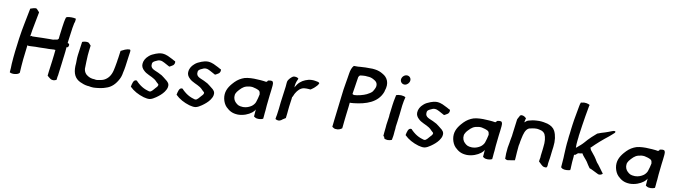

<svg xmlns="http://www.w3.org/2000/svg" viewBox="-36 -1386 7109 2022"><g transform="rotate(10 3518.5 -375.5)"><path d="M111 -388C97 -287 87 -203 81 -112C80 -82 80 -53 76 -22C100 -4 166 -11 181 -35C186 -135 195 -225 210 -337C212 -330 218 -330 227 -330H236C249 -330 284 -333 297 -333H337C361 -333 383 -335 406 -335H436C445 -335 452 -335 459 -336L470 -337H478C481 -337 484 -337 487 -338H494C496 -338 499 -338 503 -337H509L508 -331C507 -316 505 -298 503 -281L499 -249C498 -241 496 -232 496 -223C491 -183 485 -143 480 -103C477 -84 477 -72 475 -56L491 -42C504 -32 515 -19 540 -19C553 -19 566 -24 575 -29L579 -62C581 -68 582 -75 583 -81L585 -99C587 -116 589 -128 591 -146L599 -208C602 -227 603 -248 606 -267L609 -289C613 -321 617 -355 619 -386H628C644 -394 647 -424 632 -428L623 -431L627 -464L645 -596C648 -614 651 -633 655 -649L660 -662C663 -674 663 -686 664 -698C637 -706 599 -706 570 -699L559 -693C549 -661 543 -622 538 -584L532 -537C530 -522 527 -506 526 -491C525 -480 523 -470 523 -460C520 -457 517 -453 513 -449C507 -447 502 -445 495 -445C484 -444 475 -440 464 -439H424C399 -439 376 -438 351 -438C321 -438 280 -435 250 -435H244C238 -440 226 -437 222 -431C235 -527 255 -606 270 -695C270 -697 269 -700 265 -703L241 -729C229 -741 184 -723 172 -719C151 -605 128 -511 111 -388Z M751 -325C745 -284 750 -246 745 -207C743 -126 767 -76 826 -48C850 -37 876 -27 906 -23C911 -23 916 -22 921 -22C934 -19 954 -16 970 -16C977 -16 983 -17 990 -17C1031 -20 1070 -26 1101 -38C1161 -55 1201 -99 1229 -153C1240 -173 1248 -199 1252 -227C1258 -249 1261 -270 1265 -294L1281 -412C1283 -424 1285 -435 1286 -446C1289 -459 1289 -470 1282 -477C1241 -478 1214 -459 1186 -446L1175 -366C1174 -360 1174 -355 1172 -350L1169 -327C1166 -306 1163 -291 1159 -271L1155 -252C1153 -245 1153 -239 1151 -233C1138 -177 1110 -139 1067 -118C1047 -109 1025 -106 1000 -102C995 -102 992 -101 986 -101C984 -101 981 -102 977 -102L967 -104C934 -104 910 -114 891 -127C869 -140 853 -162 849 -194C848 -219 852 -249 851 -274L852 -293C852 -321 855 -357 859 -390L866 -446C862 -450 857 -455 853 -460L846 -468C832 -484 791 -478 771 -469L767 -442Z M1358 -94C1398 -54 1450 -26 1510 -8C1529 -4 1553 3 1575 0C1597 -3 1623 -19 1640 -31C1669 -51 1699 -76 1719 -104C1730 -121 1738 -133 1743 -153V-156C1752 -193 1729 -214 1704 -232C1690 -245 1672 -256 1657 -268C1643 -276 1630 -282 1616 -289C1579 -307 1527 -316 1534 -366C1534 -391 1557 -400 1575 -408C1585 -414 1598 -419 1613 -419C1633 -419 1646 -411 1661 -404C1679 -394 1698 -385 1720 -372C1731 -376 1740 -383 1752 -390C1769 -398 1779 -424 1770 -439C1757 -442 1749 -450 1738 -455C1702 -472 1674 -492 1625 -495C1599 -495 1576 -489 1556 -481C1529 -470 1506 -461 1485 -441C1455 -416 1438 -382 1437 -351C1435 -324 1449 -301 1467 -285C1497 -253 1552 -239 1587 -215C1599 -208 1608 -197 1617 -188C1624 -181 1629 -177 1637 -170C1647 -158 1630 -138 1620 -129C1610 -117 1602 -107 1591 -96C1582 -88 1572 -75 1555 -79C1542 -82 1527 -88 1515 -92C1490 -102 1466 -116 1440 -138C1429 -148 1418 -157 1409 -168C1372 -177 1364 -123 1358 -94Z M1847 -94C1887 -54 1939 -26 1999 -8C2018 -4 2042 3 2064 0C2086 -3 2112 -19 2129 -31C2158 -51 2188 -76 2208 -104C2219 -121 2227 -133 2232 -153V-156C2241 -193 2218 -214 2193 -232C2179 -245 2161 -256 2146 -268C2132 -276 2119 -282 2105 -289C2068 -307 2016 -316 2023 -366C2023 -391 2046 -400 2064 -408C2074 -414 2087 -419 2102 -419C2122 -419 2135 -411 2150 -404C2168 -394 2187 -385 2209 -372C2220 -376 2229 -383 2241 -390C2258 -398 2268 -424 2259 -439C2246 -442 2238 -450 2227 -455C2191 -472 2163 -492 2114 -495C2088 -495 2065 -489 2045 -481C2018 -470 1995 -461 1974 -441C1944 -416 1927 -382 1926 -351C1924 -324 1938 -301 1956 -285C1986 -253 2041 -239 2076 -215C2088 -208 2097 -197 2106 -188C2113 -181 2118 -177 2126 -170C2136 -158 2119 -138 2109 -129C2099 -117 2091 -107 2080 -96C2071 -88 2061 -75 2044 -79C2031 -82 2016 -88 2004 -92C1979 -102 1955 -116 1929 -138C1918 -148 1907 -157 1898 -168C1861 -177 1853 -123 1847 -94Z M2348 -140C2355 -107 2368 -79 2389 -57C2424 -24 2455 -2 2519 0C2575 0 2630 -22 2664 -49C2675 -57 2689 -72 2696 -86C2694 -54 2693 -41 2690 -10L2704 -1C2725 12 2767 9 2789 -3L2792 -30C2793 -43 2795 -56 2795 -67L2798 -93C2800 -107 2800 -125 2802 -147C2806 -193 2808 -212 2814 -259C2819 -299 2823 -326 2826 -362C2828 -377 2827 -394 2821 -403C2814 -418 2788 -412 2768 -408L2767 -403C2766 -402 2766 -401 2766 -401C2761 -396 2758 -393 2754 -391C2719 -398 2658 -401 2621 -402C2575 -402 2527 -398 2495 -381C2457 -363 2433 -343 2401 -306C2361 -259 2335 -208 2348 -140ZM2451 -199C2452 -204 2453 -208 2454 -211C2460 -225 2470 -241 2486 -257C2520 -293 2538 -306 2592 -313C2604 -313 2616 -314 2624 -312C2644 -309 2678 -298 2693 -288C2705 -279 2706 -264 2708 -249C2702 -222 2695 -189 2685 -163C2679 -146 2661 -125 2647 -116C2627 -102 2595 -88 2563 -88H2555C2514 -90 2500 -98 2477 -120C2459 -137 2446 -165 2451 -199Z M2971 -439C2965 -414 2967 -398 2964 -377L2941 -205C2939 -182 2937 -161 2934 -137C2932 -119 2929 -101 2927 -85C2927 -74 2923 -61 2921 -50L2917 -23C2924 -18 2937 -13 2951 -13C2962 -13 2973 -18 2980 -23L2993 -33C3003 -39 3014 -46 3023 -52C3025 -68 3027 -86 3029 -102C3030 -113 3032 -125 3032 -135C3034 -150 3034 -160 3036 -175L3043 -227C3046 -241 3047 -252 3048 -262C3047 -265 3049 -269 3049 -272C3049 -274 3050 -276 3049 -278C3060 -291 3064 -314 3075 -329C3091 -356 3117 -387 3156 -394C3191 -398 3216 -393 3227 -393C3233 -398 3240 -403 3247 -407C3256 -413 3264 -420 3271 -427C3286 -440 3298 -454 3306 -472C3305 -487 3275 -488 3257 -492C3206 -500 3164 -486 3127 -465C3114 -457 3092 -439 3084 -428C3082 -425 3079 -422 3077 -419C3071 -409 3061 -396 3056 -385C3057 -392 3056 -400 3057 -408C3061 -437 3071 -462 3081 -483C3075 -493 3045 -504 3021 -494C3001 -481 2982 -462 2971 -439Z M3569 -453C3565 -422 3563 -400 3559 -371C3555 -344 3553 -314 3549 -287C3545 -256 3541 -227 3538 -195C3532 -153 3526 -88 3521 -47C3525 -41 3531 -42 3537 -36C3547 -28 3563 -28 3581 -29C3607 -32 3622 -47 3626 -48L3628 -59C3632 -95 3637 -154 3642 -191C3646 -222 3649 -251 3653 -281C3655 -293 3656 -309 3657 -320L3658 -328C3662 -327 3667 -327 3672 -328C3680 -328 3690 -329 3699 -330C3828 -344 3951 -383 3996 -502C3998 -506 3998 -511 3999 -515C4030 -600 3999 -660 3944 -689C3922 -703 3892 -715 3860 -719C3851 -720 3842 -721 3832 -722H3799C3769 -723 3744 -722 3717 -720L3700 -719C3693 -718 3685 -718 3677 -717H3633C3614 -697 3603 -665 3598 -630C3595 -615 3591 -590 3589 -574C3583 -532 3575 -497 3569 -453ZM3670 -422 3673 -443C3676 -467 3678 -479 3682 -500L3686 -526L3689 -546C3691 -564 3696 -592 3699 -610C3703 -617 3710 -630 3720 -630C3737 -632 3753 -634 3771 -634C3776 -634 3783 -633 3792 -632C3821 -632 3841 -625 3859 -615C3885 -601 3908 -585 3903 -545C3901 -527 3883 -498 3877 -488C3863 -471 3841 -459 3820 -448C3787 -432 3728 -416 3684 -415C3682 -420 3676 -421 3670 -422Z M4105 -381C4102 -360 4098 -321 4095 -300C4094 -292 4092 -285 4092 -277C4091 -271 4091 -264 4091 -256L4078 -166C4077 -157 4076 -148 4076 -139C4074 -123 4072 -97 4070 -82C4070 -71 4068 -56 4067 -45L4077 -37C4079 -33 4080 -28 4081 -23V-20C4090 -14 4104 -10 4119 -10C4136 -10 4151 -14 4163 -20L4164 -28C4166 -40 4169 -50 4170 -61L4172 -77C4174 -89 4174 -102 4175 -114L4178 -139C4178 -148 4178 -156 4179 -164L4187 -221C4189 -236 4191 -255 4193 -270L4196 -293C4198 -321 4203 -364 4207 -394C4209 -410 4213 -429 4215 -443C4218 -455 4223 -473 4225 -486C4204 -501 4154 -504 4124 -490L4123 -481C4122 -476 4120 -469 4119 -462C4113 -437 4109 -409 4105 -381ZM4147 -667C4143 -640 4163 -617 4189 -616H4196C4220 -619 4242 -641 4245 -666C4249 -693 4229 -716 4202 -716C4176 -716 4151 -694 4147 -667Z M4296 -94C4336 -54 4388 -26 4448 -8C4467 -4 4491 3 4513 0C4535 -3 4561 -19 4578 -31C4607 -51 4637 -76 4657 -104C4668 -121 4676 -133 4681 -153V-156C4690 -193 4667 -214 4642 -232C4628 -245 4610 -256 4595 -268C4581 -276 4568 -282 4554 -289C4517 -307 4465 -316 4472 -366C4472 -391 4495 -400 4513 -408C4523 -414 4536 -419 4551 -419C4571 -419 4584 -411 4599 -404C4617 -394 4636 -385 4658 -372C4669 -376 4678 -383 4690 -390C4707 -398 4717 -424 4708 -439C4695 -442 4687 -450 4676 -455C4640 -472 4612 -492 4563 -495C4537 -495 4514 -489 4494 -481C4467 -470 4444 -461 4423 -441C4393 -416 4376 -382 4375 -351C4373 -324 4387 -301 4405 -285C4435 -253 4490 -239 4525 -215C4537 -208 4546 -197 4555 -188C4562 -181 4567 -177 4575 -170C4585 -158 4568 -138 4558 -129C4548 -117 4540 -107 4529 -96C4520 -88 4510 -75 4493 -79C4480 -82 4465 -88 4453 -92C4428 -102 4404 -116 4378 -138C4367 -148 4356 -157 4347 -168C4310 -177 4302 -123 4296 -94Z M4797 -140C4804 -107 4817 -79 4838 -57C4873 -24 4904 -2 4968 0C5024 0 5079 -22 5113 -49C5124 -57 5138 -72 5145 -86C5143 -54 5142 -41 5139 -10L5153 -1C5174 12 5216 9 5238 -3L5241 -30C5242 -43 5244 -56 5244 -67L5247 -93C5249 -107 5249 -125 5251 -147C5255 -193 5257 -212 5263 -259C5268 -299 5272 -326 5275 -362C5277 -377 5276 -394 5270 -403C5263 -418 5237 -412 5217 -408L5216 -403C5215 -402 5215 -401 5215 -401C5210 -396 5207 -393 5203 -391C5168 -398 5107 -401 5070 -402C5024 -402 4976 -398 4944 -381C4906 -363 4882 -343 4850 -306C4810 -259 4784 -208 4797 -140ZM4900 -199C4901 -204 4902 -208 4903 -211C4909 -225 4919 -241 4935 -257C4969 -293 4987 -306 5041 -313C5053 -313 5065 -314 5073 -312C5093 -309 5127 -298 5142 -288C5154 -279 5155 -264 5157 -249C5151 -222 5144 -189 5134 -163C5128 -146 5110 -125 5096 -116C5076 -102 5044 -88 5012 -88H5004C4963 -90 4949 -98 4926 -120C4908 -137 4895 -165 4900 -199Z M5378 -151C5372 -107 5371 -67 5372 -30L5387 -23C5392 -20 5397 -19 5402 -21C5426 -23 5456 -30 5476 -33C5476 -41 5477 -49 5478 -56C5481 -99 5483 -143 5488 -187L5490 -199C5492 -203 5492 -207 5493 -211C5494 -222 5497 -233 5498 -244C5498 -247 5499 -249 5500 -252L5502 -263C5502 -266 5504 -269 5504 -272C5514 -320 5526 -370 5564 -388C5589 -394 5613 -400 5642 -400C5652 -400 5659 -399 5667 -397C5672 -396 5676 -395 5681 -394C5706 -389 5723 -377 5734 -359C5750 -326 5755 -279 5747 -222C5747 -212 5745 -202 5744 -193C5741 -171 5739 -150 5736 -129C5736 -122 5736 -115 5735 -108C5734 -101 5733 -94 5731 -87L5728 -65L5755 -39C5768 -28 5780 -13 5805 -15H5814C5827 -24 5825 -44 5826 -62L5833 -108C5835 -114 5835 -121 5836 -127L5838 -143C5840 -161 5843 -178 5844 -196L5850 -241C5859 -311 5850 -367 5829 -410C5813 -441 5785 -460 5746 -472C5720 -478 5690 -485 5655 -485C5646 -485 5637 -484 5629 -484C5600 -483 5571 -477 5547 -470C5531 -467 5515 -453 5504 -443L5505 -450C5508 -464 5510 -478 5514 -489C5504 -498 5490 -510 5471 -512C5455 -516 5444 -504 5442 -496V-494C5436 -485 5429 -473 5424 -461L5413 -376C5409 -349 5407 -325 5403 -298L5401 -279L5399 -270C5397 -256 5393 -241 5391 -226L5388 -206C5386 -188 5380 -169 5378 -151Z M6002 -459C6001 -444 5999 -429 5997 -414L5992 -377C5991 -366 5989 -355 5989 -344C5981 -285 5980 -237 5977 -183C5976 -159 5976 -135 5973 -110C5970 -89 5971 -65 5968 -45C5972 -40 5980 -35 5987 -31C6011 -22 6043 -25 6067 -32C6071 -44 6069 -52 6070 -63C6073 -82 6070 -103 6073 -122C6075 -138 6077 -158 6078 -174L6079 -198C6086 -199 6091 -198 6098 -204C6106 -210 6108 -215 6118 -221C6136 -223 6148 -224 6163 -228C6178 -200 6206 -175 6224 -149C6238 -127 6249 -107 6265 -87C6272 -84 6279 -81 6286 -79C6312 -66 6335 -55 6361 -42C6380 -32 6407 -45 6412 -55C6399 -70 6389 -86 6377 -102L6362 -122C6357 -128 6352 -135 6347 -142C6337 -153 6328 -163 6321 -176L6311 -193C6306 -199 6301 -208 6294 -218C6280 -236 6260 -260 6246 -278C6241 -284 6244 -296 6234 -299C6236 -300 6237 -302 6239 -303C6292 -357 6350 -407 6409 -453C6428 -468 6444 -484 6461 -499C6467 -504 6466 -512 6465 -516C6452 -522 6437 -515 6426 -511C6406 -504 6383 -493 6361 -487C6335 -480 6305 -470 6281 -460L6264 -445C6242 -426 6214 -401 6193 -378C6173 -356 6154 -332 6131 -312C6125 -306 6108 -294 6103 -288L6094 -280C6092 -278 6089 -277 6088 -276H6085C6085 -301 6085 -326 6089 -355C6090 -366 6092 -377 6093 -388C6093 -399 6095 -411 6097 -424L6110 -516C6119 -586 6133 -652 6144 -719C6145 -729 6147 -735 6150 -743C6135 -753 6097 -764 6066 -753H6055C6050 -739 6045 -727 6043 -709C6032 -641 6017 -575 6008 -505Z M6538 -140C6545 -107 6558 -79 6579 -57C6614 -24 6645 -2 6709 0C6765 0 6820 -22 6854 -49C6865 -57 6879 -72 6886 -86C6884 -54 6883 -41 6880 -10L6894 -1C6915 12 6957 9 6979 -3L6982 -30C6983 -43 6985 -56 6985 -67L6988 -93C6990 -107 6990 -125 6992 -147C6996 -193 6998 -212 7004 -259C7009 -299 7013 -326 7016 -362C7018 -377 7017 -394 7011 -403C7004 -418 6978 -412 6958 -408L6957 -403C6956 -402 6956 -401 6956 -401C6951 -396 6948 -393 6944 -391C6909 -398 6848 -401 6811 -402C6765 -402 6717 -398 6685 -381C6647 -363 6623 -343 6591 -306C6551 -259 6525 -208 6538 -140ZM6641 -199C6642 -204 6643 -208 6644 -211C6650 -225 6660 -241 6676 -257C6710 -293 6728 -306 6782 -313C6794 -313 6806 -314 6814 -312C6834 -309 6868 -298 6883 -288C6895 -279 6896 -264 6898 -249C6892 -222 6885 -189 6875 -163C6869 -146 6851 -125 6837 -116C6817 -102 6785 -88 6753 -88H6745C6704 -90 6690 -98 6667 -120C6649 -137 6636 -165 6641 -199Z"/></g></svg>

Font: Hussar Pisanka
Style: Kur
Weight: 400
Designer: Robert Jablonski
Foundry: Cannot Into Space Fonts
Version: Version 1.070